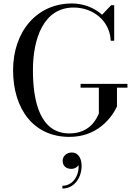

<svg xmlns="http://www.w3.org/2000/svg" viewBox="-20 -780 779 1108"><path d="M445 -296V-274H550.5V-125C540.5 -103 504.5 -10 380.5 -10C211.5 -10 170 -193.5 170 -375C170 -556.5 231 -736.5 405 -736.5C514.5 -736.5 613.5 -663 619 -545H639V-750H621.5L569 -695C524 -735.5 461 -760 395 -760C192 -760 55.5 -597.5 55.5 -375C55.5 -152.5 172.5 10 380.5 10C543.5 10 625 -102 655 -165V-274H715.5V-296ZM341.5 147.5C341.5 173.5 357.5 194.5 392 194.5C411.5 194.5 426.5 184 433.5 172.5C437 237 397.5 292 340 292V308C412 308 451 241.5 451 177.5C451 127 426.5 100 395 100C364.5 100 341.5 121 341.5 147.5Z"/></svg>

Font: Bodoni* 11
Style: Regular
Weight: 400
Version: Version 2.3